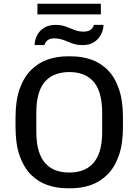

<svg xmlns="http://www.w3.org/2000/svg" viewBox="-20 -996 739 1026"><path d="M340 10Q283 10 232.5 -7.5Q182 -25 144 -64Q106 -103 84.5 -165Q63 -227 63 -317V-369Q63 -458 85 -520.5Q107 -583 145.5 -621.5Q184 -660 234 -677.5Q284 -695 340 -695H360Q418 -695 468 -677.5Q518 -660 556 -621.5Q594 -583 615.5 -520.5Q637 -458 637 -369V-317Q637 -227 615 -164.5Q593 -102 554.5 -63.5Q516 -25 466 -7.5Q416 10 360 10ZM350 -74Q387 -74 418.5 -84.5Q450 -95 474.5 -120Q499 -145 512.5 -187Q526 -229 526 -293V-391Q526 -455 512.5 -498Q499 -541 474.5 -565.5Q450 -590 418.5 -600.5Q387 -611 350 -611Q314 -611 282 -600.5Q250 -590 225.5 -565.5Q201 -541 187.5 -498.5Q174 -456 174 -392V-294Q174 -230 187.5 -187.5Q201 -145 225.5 -120Q250 -95 281.5 -84.5Q313 -74 350 -74ZM180 -919V-976H519V-919ZM165 -755Q165 -780 177 -805Q189 -830 214 -846.5Q239 -863 277 -863Q308 -863 332 -854Q356 -845 378 -836Q400 -827 427 -827Q450 -827 463.5 -836.5Q477 -846 482 -863H533Q533 -839 521 -814Q509 -789 484.5 -772Q460 -755 422 -755Q391 -755 368 -763.5Q345 -772 322.5 -781Q300 -790 271 -791Q248 -791 235 -781.5Q222 -772 217 -755Z"/></svg>

Font: Chivo Medium
Style: Regular
Weight: 400
Version: Version 2.002